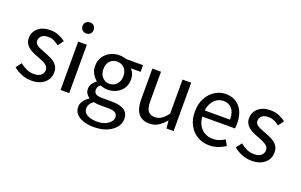

<svg xmlns="http://www.w3.org/2000/svg" viewBox="-103 -1145 2845 1817"><g transform="rotate(20 1319.5 -236.5)"><path d="M210 12Q158 12 110 -7.5Q62 -27 28 -56L70 -112Q102 -87 136 -71Q170 -55 212 -55Q259 -55 282.5 -76.5Q306 -98 306 -128Q306 -153 289.5 -169.5Q273 -186 247.5 -197.5Q222 -209 195 -219Q161 -231 128 -248Q95 -265 73 -292Q51 -319 51 -360Q51 -419 96 -459Q141 -499 220 -499Q267 -499 306 -482.5Q345 -466 373 -444L332 -388Q307 -407 280.5 -419.5Q254 -432 222 -432Q177 -432 155.5 -411.5Q134 -391 134 -364Q134 -341 149.5 -326.5Q165 -312 189.5 -301.5Q214 -291 242 -281Q276 -268 310 -251.5Q344 -235 366.5 -207.5Q389 -180 389 -134Q389 -94 368.5 -61Q348 -28 308 -8Q268 12 210 12Z M502 0V-487H589V0ZM546 -585Q522 -585 506 -600.5Q490 -616 490 -641Q490 -665 506 -680.5Q522 -696 546 -696Q571 -696 586.5 -680.5Q602 -665 602 -641Q602 -616 586.5 -600.5Q571 -585 546 -585Z M915 223Q856 223 810 207.5Q764 192 738.5 163.5Q713 135 713 93Q713 61 732 33Q751 5 785 -16V-20Q766 -33 753.5 -52.5Q741 -72 741 -100Q741 -131 758.5 -154.5Q776 -178 795 -191V-195Q771 -214 751 -248Q731 -282 731 -325Q731 -379 756.5 -418Q782 -457 824 -478Q866 -499 915 -499Q936 -499 953.5 -495.5Q971 -492 985 -487H1155V-420H1057Q1073 -404 1084 -378.5Q1095 -353 1095 -323Q1095 -270 1071 -232.5Q1047 -195 1006 -174.5Q965 -154 915 -154Q898 -154 879.5 -158.5Q861 -163 844 -170Q831 -160 822.5 -147Q814 -134 814 -114Q814 -92 832 -77.5Q850 -63 898 -63H992Q1077 -63 1120 -35Q1163 -7 1163 54Q1163 100 1132.5 138Q1102 176 1046.5 199.5Q991 223 915 223ZM927 164Q973 164 1006.5 150Q1040 136 1059 114Q1078 92 1078 67Q1078 34 1053.5 21Q1029 8 982 8H900Q886 8 869.5 6.5Q853 5 837 1Q811 19 800 39.5Q789 60 789 80Q789 119 826 141.5Q863 164 927 164ZM915 -212Q943 -212 965.5 -226Q988 -240 1002 -265Q1016 -290 1016 -325Q1016 -360 1002.5 -384.5Q989 -409 966 -422.5Q943 -436 915 -436Q873 -436 844 -407Q815 -378 815 -325Q815 -290 828.5 -265Q842 -240 865 -226Q888 -212 915 -212Z M1398 12Q1322 12 1285.5 -37Q1249 -86 1249 -179V-487H1336V-190Q1336 -123 1357.5 -93Q1379 -63 1426 -63Q1462 -63 1491 -82Q1520 -101 1553 -143V-487H1640V0H1568L1561 -76H1558Q1525 -36 1487 -12Q1449 12 1398 12Z M2000 12Q1935 12 1882 -18.5Q1829 -49 1797.5 -106Q1766 -163 1766 -243Q1766 -322 1797.5 -379.5Q1829 -437 1879.5 -468Q1930 -499 1986 -499Q2048 -499 2092 -470.5Q2136 -442 2158.5 -390.5Q2181 -339 2181 -270Q2181 -257 2180 -244Q2179 -231 2177 -222H1834L1833 -284H2105Q2105 -355 2074.5 -392.5Q2044 -430 1987 -430Q1953 -430 1921 -410.5Q1889 -391 1868.5 -349.5Q1848 -308 1848 -243Q1848 -180 1870.5 -139Q1893 -98 1930 -77.5Q1967 -57 2011 -57Q2046 -57 2075 -67.5Q2104 -78 2131 -95L2162 -39Q2130 -18 2089.5 -3Q2049 12 2000 12Z M2428 12Q2376 12 2328 -7.5Q2280 -27 2246 -56L2288 -112Q2320 -87 2354 -71Q2388 -55 2430 -55Q2477 -55 2500.5 -76.5Q2524 -98 2524 -128Q2524 -153 2507.5 -169.5Q2491 -186 2465.5 -197.5Q2440 -209 2413 -219Q2379 -231 2346 -248Q2313 -265 2291 -292Q2269 -319 2269 -360Q2269 -419 2314 -459Q2359 -499 2438 -499Q2485 -499 2524 -482.5Q2563 -466 2591 -444L2550 -388Q2525 -407 2498.5 -419.5Q2472 -432 2440 -432Q2395 -432 2373.5 -411.5Q2352 -391 2352 -364Q2352 -341 2367.5 -326.5Q2383 -312 2407.5 -301.5Q2432 -291 2460 -281Q2494 -268 2528 -251.5Q2562 -235 2584.5 -207.5Q2607 -180 2607 -134Q2607 -94 2586.5 -61Q2566 -28 2526 -8Q2486 12 2428 12Z"/></g></svg>

Font: Assistant ExtraLight Medium
Style: Regular
Weight: 500
Version: Version 3.000